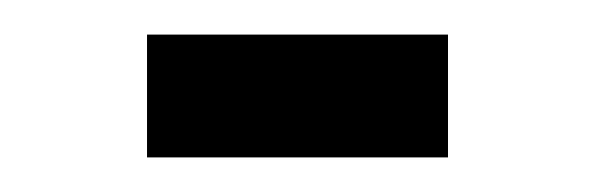

<svg xmlns="http://www.w3.org/2000/svg" viewBox="-20 -297 345 111"><path d="M239 -206V-277H65V-206Z"/></svg>

Font: linja pona
Style: Regular
Weight: 400
Foundry: jan Same & David A Roberts
Version: Version 4.9